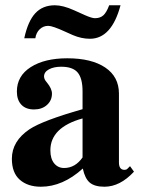

<svg xmlns="http://www.w3.org/2000/svg" viewBox="-20 -694 540 728"><path d="M394 -674H437Q403 -547 321 -547Q289 -547 256 -561L227 -574Q179 -596 163 -596Q144 -596 130.5 -583Q117 -570 114 -549H72Q86 -614 114 -644Q142 -674 188 -674Q219 -674 261 -655L301 -637Q328 -625 340 -625Q360 -625 372 -636Q384 -647 394 -674ZM473 -64 488 -43Q435 14 376 14Q339 14 320.5 -1.5Q302 -17 294 -55Q218 14 135 14Q85 14 55 -12.5Q25 -39 25 -92Q25 -159 92 -204Q142 -237 293 -280V-348Q293 -397 274.5 -419Q256 -441 212 -441Q184 -441 165.5 -431Q147 -421 147 -404Q147 -393 158 -381Q177 -358 177 -339Q177 -313 158 -296Q139 -279 109 -279Q78 -279 61 -297Q44 -315 44 -347Q44 -406 96.5 -439.5Q149 -473 235 -473Q327 -473 379 -438Q431 -403 431 -339V-78Q431 -50 452 -50Q459 -50 463 -54ZM293 -97V-245Q171 -211 171 -124Q171 -92 185.5 -74.5Q200 -57 223 -57Q265 -57 293 -97Z"/></svg>

Font: STIX
Style: Bold
Weight: 700
Designer: MicroPress Inc., with final additions and corrections provided by Coen Hoffman, Elsevier (retired)
Version: Version 1.1.1